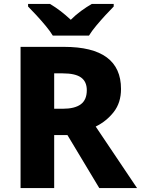

<svg xmlns="http://www.w3.org/2000/svg" viewBox="-20 -951 713 971"><path d="M304 -714Q592 -714 592 -501Q592 -432 555.5 -385Q519 -338 464 -311L673 0H482L321 -268H254V0H84V-714ZM297 -580H254V-401H297Q358 -401 388.5 -423.5Q419 -446 419 -495Q419 -538 390 -559Q361 -580 297 -580ZM247 -771Q233 -794 210.5 -821Q188 -848 164.5 -873.5Q141 -899 122 -918V-931H233Q260 -915 285.5 -895.5Q311 -876 338 -851Q363 -876 390.5 -896Q418 -916 444 -931H555V-918Q537 -900 513.5 -874.5Q490 -849 467 -821.5Q444 -794 430 -771Z"/></svg>

Font: Noto Sans Tamil ExtraBold
Style: Regular
Weight: 800
Designer: Jelle Bosma - Monotype Design Team
Foundry: Monotype Imaging Inc.
Version: Version 2.004; ttfautohint (v1.8.4.7-5d5b)